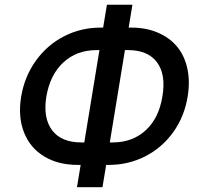

<svg xmlns="http://www.w3.org/2000/svg" viewBox="-20 -760 855 810"><path d="M404.1 -643.5H415.1L431.1 -740.1H538.7L522.7 -643.5H534.8Q596.6 -643.5 646 -622.3Q695.3 -601.2 726.7 -563.6Q758.2 -525.9 770.2 -471.6Q782.3 -417.3 771.7 -353Q758.2 -268.5 710.8 -202.4Q663.4 -136.4 592.3 -100.3Q521.3 -64.3 438.9 -64.3H427.9L412.3 29.8H304.7L320.3 -64.3H307.9Q225.5 -64.3 166.4 -100Q107.2 -135.7 81.3 -201.3Q55.4 -267 69.2 -351.9Q83.5 -437.5 131.6 -504.3Q179.7 -571 250.7 -607.2Q321.7 -643.5 404.1 -643.5ZM388.5 -548.7Q303.3 -548.7 247.2 -496.6Q191.1 -444.6 175.4 -351.9Q161.2 -261.4 200.1 -210.2Q239 -159.1 323.5 -159.1H335.6L399.5 -548.7ZM507.1 -548.7 443.2 -159.1H454.9Q539.4 -159.1 595 -210.6Q650.6 -262.1 665.1 -353Q680.8 -445 642.6 -496.8Q604.4 -548.7 519.5 -548.7Z"/></svg>

Font: Karasuma Gothic
Style: Medium Italic
Weight: 500
Italic angle: 9.39998°
Designer: Rasmus Andersson / Ryoko Nishizuka
Foundry: Genbu
Version: Version 1.00